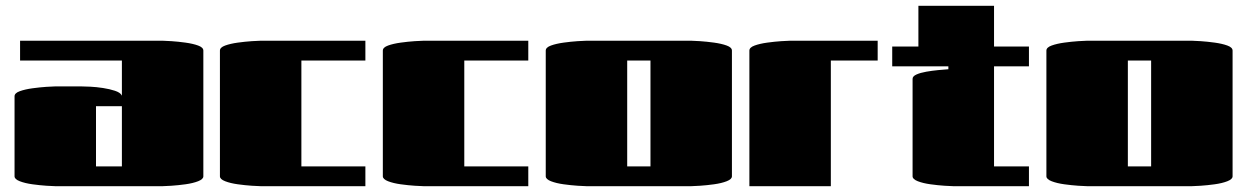

<svg xmlns="http://www.w3.org/2000/svg" viewBox="-20 -640 4287 660"><path d="M49 -432V-500H539Q547 -500 569.5 -498.5Q592 -497 617.5 -493.5Q643 -490 661 -483.5Q679 -477 679 -466V-34Q679 -24 661 -17Q643 -10 617.5 -6.5Q592 -3 569.5 -1.5Q547 0 539 0H170Q162 0 139.5 -1.5Q117 -3 91.5 -6.5Q66 -10 48 -17Q30 -24 30 -34V-309Q30 -320 48 -326.5Q66 -333 91.5 -336.5Q117 -340 139.5 -341.5Q162 -343 170 -343H259Q270 -343 290.5 -342Q311 -341 334 -337.5Q357 -334 375 -328Q393 -322 398 -313Q399 -312 399 -309V-432ZM399 -275H310V-68H399Z M1236 -500V-432H1016V-68H1236V0H876Q868 0 845.5 -1.5Q823 -3 797.5 -6.5Q772 -10 754 -17Q736 -24 736 -34V-466Q736 -477 754 -483.5Q772 -490 797.5 -493.5Q823 -497 845.5 -498.5Q868 -500 876 -500Z M1796 -500V-432H1576V-68H1796V0H1436Q1428 0 1405.5 -1.5Q1383 -3 1357.5 -6.5Q1332 -10 1314 -17Q1296 -24 1296 -34V-466Q1296 -477 1314 -483.5Q1332 -490 1357.5 -493.5Q1383 -497 1405.5 -498.5Q1428 -500 1436 -500Z M2356 0H1996Q1988 0 1965.5 -1.5Q1943 -3 1917.5 -6.5Q1892 -10 1874 -17Q1856 -24 1856 -34V-466Q1856 -477 1874 -483.5Q1892 -490 1917.5 -493.5Q1943 -497 1965.5 -498.5Q1988 -500 1996 -500H2356Q2364 -500 2386.5 -498.5Q2409 -497 2434.5 -493.5Q2460 -490 2478 -483.5Q2496 -477 2496 -466V-34Q2496 -24 2478 -17Q2460 -10 2434.5 -6.5Q2409 -3 2386.5 -1.5Q2364 0 2356 0ZM2136 -68H2216V-432H2136Z M2836 0H2556V-466Q2556 -477 2574 -483.5Q2592 -490 2617.5 -493.5Q2643 -497 2665.5 -498.5Q2688 -500 2696 -500H2997V-432H2836Z M3047 -412V-480H3137V-620H3397V-480H3517V-412H3397V-68H3517V0H3257Q3249 0 3226.5 -1.5Q3204 -3 3178.5 -6.5Q3153 -10 3135 -17Q3117 -24 3117 -34V-369Q3117 -378 3130.5 -384Q3144 -390 3164 -393.5Q3184 -397 3204.5 -399Q3225 -401 3240 -402V-412Z M4077 0H3717Q3709 0 3686.5 -1.5Q3664 -3 3638.5 -6.5Q3613 -10 3595 -17Q3577 -24 3577 -34V-466Q3577 -477 3595 -483.5Q3613 -490 3638.5 -493.5Q3664 -497 3686.5 -498.5Q3709 -500 3717 -500H4077Q4085 -500 4107.5 -498.5Q4130 -497 4155.5 -493.5Q4181 -490 4199 -483.5Q4217 -477 4217 -466V-34Q4217 -24 4199 -17Q4181 -10 4155.5 -6.5Q4130 -3 4107.5 -1.5Q4085 0 4077 0ZM3857 -68H3937V-432H3857Z"/></svg>

Font: Gajraj One
Style: Regular
Weight: 400
Designer: Saurabh Sharma
Foundry: Saurabh Sharma
Version: Version 1.000